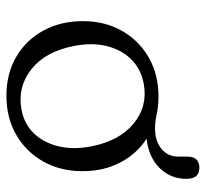

<svg xmlns="http://www.w3.org/2000/svg" viewBox="-42 -604 656 613"><g transform="rotate(90 286.5 -297.0)"><path d="M287.5 -474.5Q320.5 -474.5 350.5 -467.5Q410 -456 444.8 -477Q479.5 -498 479.5 -537.5V-567Q479.5 -605 515.5 -605Q550.5 -605 550.5 -564Q550.5 -513 515.8 -478Q481 -443 422.5 -436.5Q471 -405 498.5 -352.2Q526 -299.5 526 -232Q526 -161.5 495.2 -106.8Q464.5 -52 410.2 -20.5Q356 11 285 11Q215 11 161.2 -20.2Q107.5 -51.5 77.2 -106.8Q47 -162 47 -233.5Q47 -303 77.8 -357.5Q108.5 -412 162.8 -443.2Q217 -474.5 287.5 -474.5ZM328.5 -37Q374.5 -45 404.8 -76.2Q435 -107.5 446.5 -154.8Q458 -202 447 -259Q429.5 -349.5 374.2 -395Q319 -440.5 247.5 -427.5Q200.5 -419 169.5 -388Q138.5 -357 126.8 -310Q115 -263 126 -206Q143.5 -114 200.2 -69Q257 -24 328.5 -37Z"/></g></svg>

Font: Fraunces 9pt S100 Light
Style: Regular
Weight: 300
Version: Version 1.000; ttfautohint (v1.8.3)